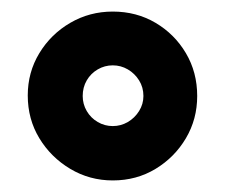

<svg xmlns="http://www.w3.org/2000/svg" viewBox="-20 -732 391 332"><path d="M321 -566Q321 -607 301.5 -640Q282 -673 249 -692.5Q216 -712 175 -712Q135 -712 101.5 -692.5Q68 -673 48 -640Q28 -607 28 -567Q28 -526 48 -493Q68 -460 101.5 -440Q135 -420 175 -420Q216 -420 249 -440Q282 -460 301.5 -493Q321 -526 321 -566ZM175 -619Q189 -619 201 -612Q213 -605 220.5 -593Q228 -581 228 -566Q228 -552 220.5 -540Q213 -528 201 -521Q189 -514 175 -514Q161 -514 149 -521Q137 -528 130 -540Q123 -552 123 -566Q123 -581 130 -593Q137 -605 149 -612Q161 -619 175 -619Z"/></svg>

Font: Advent Pro ExtraBold
Style: Regular
Weight: 800
Designer: VivaRado, Andreas Kalpakidis
Foundry: VivaRado, Andreas Kalpakidis
Version: Version 3.000